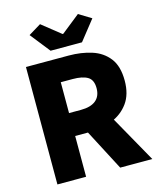

<svg xmlns="http://www.w3.org/2000/svg" viewBox="-125 -941 849 1028"><g transform="rotate(-15 300.0 -426.5)"><path d="M64 0V-651H301Q370 -651 428 -632.5Q486 -614 521 -569Q556 -524 556 -444Q556 -368 521 -320Q486 -272 428 -249Q370 -226 301 -226H223V0ZM223 -353H289Q343 -353 371.5 -376Q400 -399 400 -444Q400 -490 371.5 -507Q343 -524 289 -524H223ZM272 -268 381 -372 590 0H412ZM214 -701 127 -811 196 -853 299 -771H303L406 -853L475 -811L388 -701Z"/></g></svg>

Font: Source Code Pro ExtraBold
Style: Regular
Weight: 800
Monospace: yes
Designer: Paul D. Hunt, Teo Tuominen
Foundry: Adobe Systems Incorporated
Version: Version 1.018;hotconv 1.0.116;makeotfexe 2.5.65601